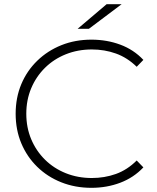

<svg xmlns="http://www.w3.org/2000/svg" viewBox="-20 -895 752 920"><path d="M418 5Q340 5 273.5 -21.5Q207 -48 158 -96Q109 -144 82 -208.5Q55 -273 55 -350Q55 -427 82 -491.5Q109 -556 158.5 -604Q208 -652 274 -678.5Q340 -705 418 -705Q492 -705 556.5 -681Q621 -657 667 -608L635 -575Q590 -619 535.5 -638.5Q481 -658 420 -658Q353 -658 295.5 -635Q238 -612 195.5 -570Q153 -528 129.5 -472Q106 -416 106 -350Q106 -284 129.5 -228Q153 -172 195.5 -130Q238 -88 295.5 -65Q353 -42 420 -42Q481 -42 535.5 -61.5Q590 -81 635 -126L667 -93Q621 -44 556.5 -19.5Q492 5 418 5ZM352 -757 491 -875H563L406 -757Z"/></svg>

Font: Montserrat Thin Light
Style: Regular
Weight: 300
Version: Version 9.000